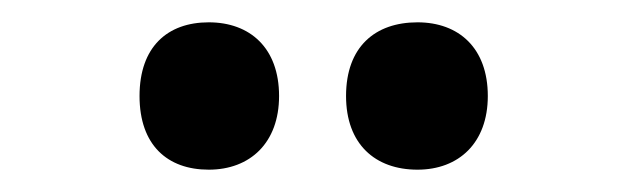

<svg xmlns="http://www.w3.org/2000/svg" viewBox="-20 -769 562 172"><path d="M105 -683C105 -639 130 -617 167 -617C204 -617 230 -641 230 -683C230 -726 204 -749 167 -749C130 -749 105 -727 105 -683ZM290 -683C290 -640 316 -617 354 -617C391 -617 417 -641 417 -683C417 -726 391 -749 354 -749C316 -749 290 -727 290 -683Z"/></svg>

Font: Noto Sans Armenian Condensed
Style: Bold
Weight: 700
Width: 3
Designer: Monotype Design Team
Foundry: Monotype Imaging Inc.
Version: Version 2.008